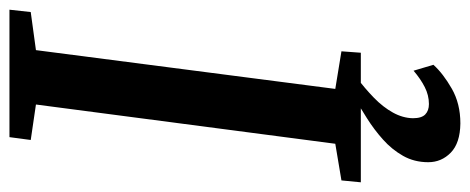

<svg xmlns="http://www.w3.org/2000/svg" viewBox="-314 -469 994 406"><g transform="rotate(-90 183.0 -266.0)"><path d="M0.5 0 4.5 -41 82 -54 165 -687 90 -698 96 -743H365.5L360.5 -698L280 -687L198 -54L277.5 -41L274.5 0ZM125 210.5Q83.5 210 63.2 190.2Q43 170.5 43 142.5Q43 113 56.5 89.2Q70 65.5 91 46.8Q112 28 136.2 12.8Q160.5 -2.5 182 -15L206 -25.5L223 -9.5Q199 8.5 179.2 27.8Q159.5 47 148 67.8Q136.5 88.5 136 110Q136 128.5 144 136.2Q152 144 166 144Q184.5 144 201.8 135.2Q219 126.5 236.5 111.5L249 153.5Q230.5 174 198.8 192.2Q167 210.5 125 210.5Z"/></g></svg>

Font: Merriweather 20pt Medium
Style: Italic
Weight: 500
Italic angle: -7.8°
Version: Version 2.101